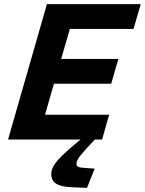

<svg xmlns="http://www.w3.org/2000/svg" viewBox="-20 -675 701 929"><path d="M228 167Q228 136 260 99.5Q292 63 370 0H19L207 -655H661L626 -535H318L276 -390H553L518 -270H241L198 -120H508L474 0H439Q385 57 367.5 79.5Q350 102 350 118Q350 127 357.5 131.5Q365 136 384 137L438 141L401 234L329 231Q276 229 252 214Q228 199 228 167Z"/></svg>

Font: Intel One Mono
Style: Bold Italic
Weight: 700
Italic angle: -16°
Monospace: yes
Designer: Fred Shallcrass
Foundry: Frere-Jones Type LLC
Version: Version 1.400;hotconv 1.1.0;makeotfexe 2.6.0;FJTRelease1.4